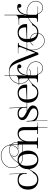

<svg xmlns="http://www.w3.org/2000/svg" viewBox="1630 -2524 1112 4411"><g transform="rotate(-90 2185.5 -318.0)"><path d="M400 -258 417 -259 396 -659 388 -658 399 -435C399.7 -421 402 -417 404 -410L400 -409C397 -419 394 -427 386 -433C349 -458 297 -469 255 -469C124 -469 35 -379 35 -228C35 -81 128 8 266 8C405 8 446.9 -102 499.7 -195.2C546.1 -277 608.4 -388.6 660.4 -462.2C724.6 -553.1 810.1 -651.8 945.7 -651.8C1041 -651.8 1115.2 -591 1115.2 -500.7C1115.2 -449.9 1091.6 -415.8 1062.9 -393.5L1069.1 -385.6C1099.6 -409.4 1125.2 -446.4 1125.2 -500.8C1125.2 -597.5 1045.1 -661.8 945.7 -661.8C804.6 -661.8 716.5 -559.1 652.3 -468C599.8 -393.6 537.2 -281.7 491 -200.1C476.1 -175 439 -113 419 -113C385 -53 338 -19 272 -19C167 -19 111 -90 111 -241C111 -378 161 -443 255 -443C321 -443 385 -408 396 -321Z M719 -469C673.5 -469 633.3 -457 600.4 -435.2C562.9 -479.9 542 -540.4 542 -605C542 -736.9 665.2 -844 817 -844C945.1 -844 1049 -754 1049 -643C1049 -539.9 987.2 -456.2 911 -456.2C851.7 -456.2 803 -492.5 803 -548C803 -570 812 -591 825 -605L818 -612C803 -596 793 -573 793 -548C793 -486.4 847 -446.7 911.5 -446.7C992.9 -446.7 1059 -534.7 1059 -643C1059 -759.5 950.6 -854 817 -854C659.7 -854 532 -742.4 532 -605C532 -538 553.5 -475.6 592.1 -429.3C537.3 -388.5 505 -318.8 505 -231C505 -87.6 590.6 8 719 8C846.8 8 932 -87.6 932 -231C932 -275.9 923.6 -316 908.1 -350H1087V-360H903.2C868 -428.2 802.6 -469 719 -469ZM715 -443C766.7 -443 804.8 -414.6 827.9 -360H764C709.3 -360 662.7 -378.4 626.5 -409C648.2 -431.4 677.9 -443 715 -443ZM722 -19C631.6 -19 583 -105.5 583 -266C583 -326 595.5 -371.5 619.7 -401.4C657.6 -369.3 706.6 -350 764 -350H831.8C846.5 -310.4 854 -258.4 854 -195C854 -80.6 807.8 -19 722 -19Z M985 0H1233V-18H1198C1150 -18 1144 -23 1144 -71V-208C1144 -346 1213 -443 1314 -443C1372 -443 1402 -394 1402 -301V-46C1402 -30 1404 -27 1411 -20V-18H1315V0H1463V217H1473V0H1575V-8H1526C1478 -8 1473 -13 1473 -61V-318C1473 -416 1420 -469 1322 -469C1239 -469 1174 -415 1144 -335H1139V-338C1142 -346 1144 -353 1144 -369V-405C1144 -423 1147 -443 1149 -463V-470L1083 -467.1V-662H1073V-466.7L967 -462V-454H1020C1068 -454 1073 -449 1073 -401V-93V-71C1073 -23 1068 -18 1020 -18H985Z M1969 -116C1969 -185.8 1899.6 -224.3 1830 -259.1C1760.1 -294.1 1690 -325.4 1690 -381C1690 -421 1723 -443 1783 -443C1863 -443 1913.1 -384.2 1916 -331L1920 -258L1936 -259L1913 -660L1903 -659.4L1915 -448C1915.7 -438 1918.2 -414 1919 -407L1915 -406C1913.2 -412.7 1903 -430 1893 -438C1868 -457 1831 -469 1783 -469C1692 -469 1632 -425 1632 -359C1632 -282.2 1709.9 -242.9 1782 -207.5C1844.1 -176.9 1902 -149.3 1902 -103C1902 -48 1860 -19 1783 -19C1708 -19 1623.3 -76.8 1618 -166L1612.2 -262H1599L1625 218L1633 217L1619 -27C1618.4 -37 1614.7 -68 1613 -75L1616 -76C1623.3 -55 1635 -42 1642 -37C1673 -14 1733 8 1783 8C1895 8 1969 -42 1969 -116Z M2107 -260V-275C2111 -382 2165 -443 2244 -443C2328 -443 2373 -394 2373 -284C2373 -278 2370 -275.3 2365 -275ZM2107 -250H2431C2442 -250 2449 -255 2449 -266V-284C2449 -409 2356 -469 2258 -469C2131.1 -469 2043.3 -391.5 2032.2 -260H1821V-250H2031.5C2031.2 -243.8 2031 -237.4 2031 -231C2031 -82 2123 7.8 2262.3 7.8C2335.7 7.8 2387.7 -21.3 2425.1 -77.4C2500.5 -181.2 2611.5 -250.6 2728.7 -250.6C2861.3 -250.6 2971.1 -162.1 2971.1 -51.7C2971.1 39.9 2897.7 102.9 2823.5 102.9C2741.8 102.9 2694.1 36.4 2685.8 -16.4L2675.9 -14.9C2684.8 41.8 2736.2 112.9 2823.6 112.9C2903.1 112.9 2981.1 45.6 2981.1 -51.8C2981.1 -168.1 2866.4 -260.7 2728.5 -260.7C2641.7 -260.7 2558.7 -223.8 2490.3 -163.9C2463.7 -139.7 2449 -134.3 2424.8 -130.7C2390.6 -58.8 2340.3 -18.9 2268.5 -18.9C2164 -19 2110 -94 2107 -250Z M2502 0H2855V-8H2715C2680 -8 2661 -26 2661 -61V-172C2661 -340 2729 -452 2830 -452V-451C2826 -445 2823 -437 2823 -428C2823 -404 2844 -383 2868 -383C2892 -383 2912 -404 2912 -428C2912 -448 2899 -464 2882 -470C2866 -476 2849 -478 2830 -478C2747 -478 2678.5 -406.5 2652 -283H2644V-285C2648.5 -299 2661 -339 2661 -363V-393V-405V-772H2651V-512C2651 -466 2577 -444 2514 -444H2434V-434H2537C2585 -434 2590 -429 2590 -381V-71C2590 -36 2572 -18 2537 -18H2502Z M3404.6 -462H3165.6V-454H3262.6C3300.2 -454 3311.6 -442 3311.6 -423.7C3311.6 -414.2 3308.6 -403.1 3304.6 -391L3194.6 -111C3184.6 -87 3181.6 -72 3181.6 -69V-67H3172.6V-69C3172.6 -73 3170.1 -86.8 3162.6 -106L3045.6 -404C2981.8 -566.4 2926.4 -669.7 2727.7 -669.7C2581.8 -669.7 2466.6 -556.4 2466.6 -412.8C2466.6 -278.2 2571 -169.8 2707.6 -169.8C2743.6 -169.8 2777.7 -177.9 2807.3 -191.5L2803.2 -200.5C2774.8 -187.6 2742.1 -179.8 2707.6 -179.8C2576.6 -179.8 2476.6 -283.5 2476.6 -412.8C2476.6 -550.8 2587.2 -659.7 2727.7 -659.7C2883.6 -659.7 2919.3 -540.9 2978.6 -391L3136.6 9L3177.6 5L3238.3 -149.2C3237.8 -143 3237.6 -136.8 3237.6 -130.6C3237.6 25.2 3333.4 151.7 3451.5 151.7C3556.8 151.7 3636 74.6 3636 -22.9C3636 -116.1 3566.5 -184.5 3476.8 -184.5C3412.8 -184.5 3369.4 -151.2 3344.3 -111.7L3352.8 -106.3C3376.4 -143.5 3416.6 -174.5 3476.8 -174.5C3561 -174.5 3626 -110.7 3626 -22.9C3626 68.7 3551.8 141.7 3451.5 141.7C3338.9 141.7 3247.6 19.7 3247.6 -130.6C3247.6 -153.9 3251.1 -177.8 3258.8 -201.2L3333.6 -391C3350.8 -434.9 3355.6 -444 3391.6 -444H3404.6Z M3497 -260V-275C3501 -382 3555 -443 3634 -443C3718 -443 3763 -394 3763 -284C3763 -278 3760 -275.3 3755 -275ZM3497 -250H3821C3832 -250 3839 -255 3839 -266V-284C3839 -409 3746 -469 3648 -469C3521.1 -469 3433.3 -391.5 3422.2 -260H3211V-250H3421.5C3421.2 -243.8 3421 -237.4 3421 -231C3421 -82 3513 7.8 3652.3 7.8C3725.7 7.8 3777.7 -21.3 3815.1 -77.4C3890.5 -181.2 4001.5 -250.6 4118.7 -250.6C4251.3 -250.6 4361.1 -162.1 4361.1 -51.7C4361.1 39.9 4287.7 102.9 4213.5 102.9C4131.8 102.9 4084.1 36.4 4075.8 -16.4L4065.9 -14.9C4074.8 41.8 4126.2 112.9 4213.6 112.9C4293.1 112.9 4371.1 45.6 4371.1 -51.8C4371.1 -168.1 4256.4 -260.7 4118.5 -260.7C4031.7 -260.7 3948.7 -223.8 3880.3 -163.9C3853.7 -139.7 3839 -134.3 3814.8 -130.7C3780.6 -58.8 3730.3 -18.9 3658.5 -18.9C3554 -19 3500 -94 3497 -250Z M3892 0H4245V-8H4105C4070 -8 4051 -26 4051 -61V-172C4051 -340 4119 -452 4220 -452V-451C4216 -445 4213 -437 4213 -428C4213 -404 4234 -383 4258 -383C4282 -383 4302 -404 4302 -428C4302 -448 4289 -464 4272 -470C4256 -476 4239 -478 4220 -478C4137 -478 4068.5 -406.5 4042 -283H4034V-285C4038.5 -299 4051 -339 4051 -363V-393V-405V-772H4041V-512C4041 -466 3967 -444 3904 -444H3824V-434H3927C3975 -434 3980 -429 3980 -381V-71C3980 -36 3962 -18 3927 -18H3892Z"/></g></svg>

Font: FoglihtenNo04
Style: Regular
Weight: 500
Designer: gluk (gluksza@wp.pl)
Foundry: gluk (gluksza@wp.pl)
Version: Version 0.70